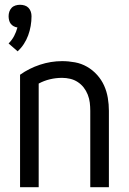

<svg xmlns="http://www.w3.org/2000/svg" viewBox="-20 -784 540 804"><path d="M64 0V-471Q102 -498 147.5 -513Q193 -528 240 -528Q267 -528 294 -523Q321 -518 344.5 -504.5Q368 -491 386.5 -470.5Q405 -450 416 -425.5Q427 -401 431.5 -374Q436 -347 436 -320V0H358V-320Q358 -337 356 -354Q354 -371 347.5 -387.5Q341 -404 330.5 -417.5Q320 -431 305.5 -440.5Q291 -450 274 -454Q257 -458 240 -458Q214 -458 189 -452Q164 -446 142 -434V0ZM54 -569 16 -602Q30 -616 39 -633Q48 -650 53 -669Q45 -670 37.5 -674Q30 -678 25 -684.5Q20 -691 18 -699.5Q16 -708 16 -716Q16 -726 19 -735Q22 -744 28.5 -751Q35 -758 44.5 -761Q54 -764 64 -764Q74 -764 83.5 -761Q93 -758 99.5 -751Q106 -744 109 -735Q112 -726 112 -716Q112 -696 108.5 -675.5Q105 -655 98 -636Q91 -617 80 -600Q69 -583 54 -569Z"/></svg>

Font: Moesevka
Style: Regular
Weight: 400
Monospace: yes
Designer: Belleve Invis
Foundry: Belleve Invis
Version: Version 32.5.0; ttfautohint (v1.8.4)